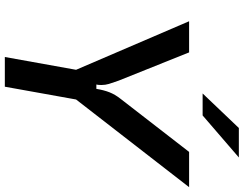

<svg xmlns="http://www.w3.org/2000/svg" viewBox="-127 -882 1009 795"><g transform="rotate(90 377.5 -484.5)"><path d="M216 0 269 -295 68 -763H197L314 -471Q323 -446 327.5 -431Q332 -416 332 -400Q332 -386 330 -379H348Q353 -410 362 -433Q371 -456 389 -479L609 -763H755L392 -295L339 0ZM458 -819H367L510 -969H632Z"/></g></svg>

Font: Open Sauce Sans Medium Italic
Style: Regular
Weight: 500
Italic angle: -10°
Designer: Alfredo Marco Pradil
Foundry: Creative Sauce Fz LLC
Version: Version 1.477